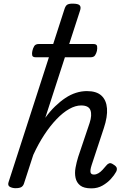

<svg xmlns="http://www.w3.org/2000/svg" viewBox="-20 -1020 691 1056"><path d="M483 16Q441 16 421 0Q401 -16 395.5 -42Q390 -68 395.5 -98Q401 -128 410 -157L473 -344Q487 -387 477.5 -413.5Q468 -440 426 -440Q395 -440 360.5 -420.5Q326 -401 291 -364.5Q256 -328 223.5 -278.5Q191 -229 163 -168L112 -11Q108 2 98 8.5Q88 15 65 15Q49 15 35 8Q21 1 27 -18L334 -968Q340 -988 349.5 -994Q359 -1000 379 -1000Q410 -1000 418.5 -990.5Q427 -981 420 -961L229 -372Q255 -408 283 -435Q311 -462 339.5 -481Q368 -500 398 -509.5Q428 -519 458 -519Q511 -519 538 -494Q565 -469 568.5 -423.5Q572 -378 551 -315L484 -112Q479 -97 477.5 -85Q476 -73 480.5 -66.5Q485 -60 497 -60Q509 -60 521 -67Q533 -74 544 -86Q555 -98 565 -110Q572 -119 581 -122Q590 -125 604 -115Q621 -105 622.5 -94.5Q624 -84 618 -74Q609 -57 590 -36Q571 -15 544 0.5Q517 16 483 16ZM177 -705Q159 -705 157 -716Q155 -727 158 -740Q161 -754 168 -766Q175 -778 194 -778H493Q512 -778 514 -766Q516 -754 513 -740Q510 -727 503 -716Q496 -705 478 -705Z"/></svg>

Font: Playwrite SK
Style: Regular
Weight: 400
Designer: Veronika Burian, José Scaglione
Foundry: TypeTogether
Version: Version 1.002